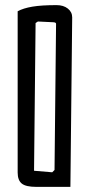

<svg xmlns="http://www.w3.org/2000/svg" viewBox="-20 -730 352 750"><path d="M122 0Q81 0 65 -13Q49 -26 49 -56V-686Q71 -698 106.5 -704Q142 -710 201 -710Q228 -710 245 -696.5Q262 -683 262 -662L255 0ZM184 -57 193 -66 199 -637Q199 -642 190 -643L128 -646L119 -640L113 -63Z"/></svg>

Font: Bahiana
Style: Regular
Weight: 400
Designer: Pablo Cosgaya & Dani Raskovsky
Foundry: Pablo Cosgaya & Dani Raskovsky
Version: Version 1.005